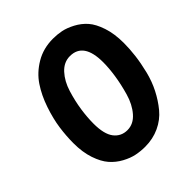

<svg xmlns="http://www.w3.org/2000/svg" viewBox="-206 -878 1027 1027"><g transform="rotate(-45 307.0 -365.0)"><path d="M613 -460Q613 -415 607 -366.5Q601 -318 587.5 -263Q574 -208 549.5 -160Q525 -112 492 -72Q459 -32 409.5 -9Q360 14 301 14Q268 14 235.5 7.5Q203 1 167 -18.5Q131 -38 104.5 -68.5Q78 -99 60.5 -151Q43 -203 43 -271Q43 -325 51 -382.5Q59 -440 81.5 -506.5Q104 -573 138.5 -624.5Q173 -676 230.5 -710Q288 -744 361 -744Q393 -744 423.5 -738Q454 -732 490 -713Q526 -694 552 -664.5Q578 -635 595.5 -582Q613 -529 613 -460ZM193 -269Q193 -189 221.5 -152.5Q250 -116 297 -116Q343 -116 377.5 -155.5Q412 -195 429 -254.5Q446 -314 454 -367.5Q462 -421 462 -465Q462 -614 359 -614Q313 -614 278.5 -576.5Q244 -539 226.5 -482Q209 -425 201 -371Q193 -317 193 -269Z"/></g></svg>

Font: Nacelle Bold
Style: Italic
Weight: 700
Italic angle: -12°
Designer: Sora Sagano
Foundry: Sora Sagano
Version: Version 1.000;FEAKit 1.0